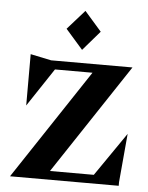

<svg xmlns="http://www.w3.org/2000/svg" viewBox="-51 -747 610 790"><g transform="rotate(5 253.5 -352.5)"><path d="M270 -705 340 -625 270 -544 199 -625ZM363 -36 487 -216 469 -15V0H20L321 -454H166L61 -296V-508L147 -490H483L182 -36Z"/></g></svg>

Font: Bluu Next Cyrillic
Style: Bold
Weight: 700
Designer: Igor Stepanchenko
Foundry: Igor Stepanchenko
Version: Version 1.000